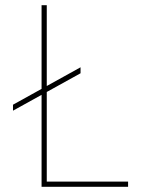

<svg xmlns="http://www.w3.org/2000/svg" viewBox="-20 -719 543 739"><path d="M30 -316 290 -460V-437L30 -293ZM140 -699H160V-20H473V0H140Z"/></svg>

Font: Alexandria Thin
Style: Regular
Weight: 250
Designer: Mohamed Gaber
Foundry: Kief Type Foundry
Version: Version 5.100